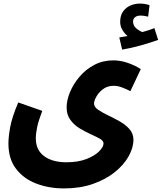

<svg xmlns="http://www.w3.org/2000/svg" viewBox="-20 -822 903 1072"><path d="M27 -21Q27 -57 37 -112.5Q47 -168 82 -250L216 -203Q195 -148 187.5 -112.5Q180 -77 180 -49Q180 15 226 49.5Q272 84 351 84Q417 84 463.5 65.5Q510 47 534 22.5Q558 -2 558 -21Q558 -36 537.5 -47.5Q517 -59 486 -73Q455 -87 424.5 -105.5Q394 -124 373 -152.5Q352 -181 352 -222Q352 -262 370.5 -307Q389 -352 423.5 -393Q458 -434 506 -459.5Q554 -485 613 -485Q653 -485 694.5 -470.5Q736 -456 766 -436L708 -313Q689 -323 663.5 -333Q638 -343 615 -343Q580 -343 555.5 -324.5Q531 -306 518 -282.5Q505 -259 505 -244Q505 -225 527.5 -209.5Q550 -194 582.5 -178.5Q615 -163 648 -144.5Q681 -126 703 -101Q725 -76 725 -42Q725 3 698 51Q671 99 620.5 139.5Q570 180 498.5 205Q427 230 338 230Q253 230 182.5 203Q112 176 69.5 120.5Q27 65 27 -21ZM662 -545 646 -613Q674 -618 692 -621Q675 -635 663 -655.5Q651 -676 651 -700Q651 -736 667.5 -758.5Q684 -781 709 -791.5Q734 -802 761 -802Q777 -802 790.5 -799.5Q804 -797 815 -793L807 -729Q798 -731 787.5 -733Q777 -735 765 -735Q745 -735 734 -726Q723 -717 723 -702Q723 -679 740.5 -664Q758 -649 775 -643Q813 -653 842 -665L863 -599Q824 -585 769.5 -569.5Q715 -554 662 -545Z"/></svg>

Font: Noto Sans Arabic UI Cn XBd
Style: Regular
Weight: 800
Width: 3
Designer: Monotype Design Team, Nadine Chahine and Nizar Qandah
Foundry: Monotype Imaging Inc.
Version: Version 2.010; ttfautohint (v1.8.4.7-5d5b)